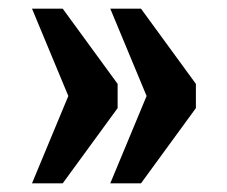

<svg xmlns="http://www.w3.org/2000/svg" viewBox="-20 -492 526 444"><path d="M235 -68H306L433 -242V-298L306 -472H235L319 -270ZM54 -68H125L252 -242V-298L125 -472H54L138 -270Z"/></svg>

Font: Noto Serif Ethiopic ExtraCondensed Black
Style: Regular
Weight: 900
Width: 2
Designer: Monotype Design Team
Foundry: Monotype Imaging Inc.
Version: Version 2.102